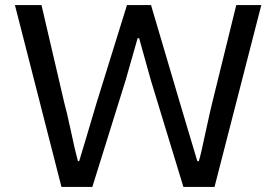

<svg xmlns="http://www.w3.org/2000/svg" viewBox="-20 -739 1092 759"><path d="M39 -719H144L234 -333Q241 -310 261 -218Q275 -150 288 -102H293L321 -195L362 -333L482 -719H577L691 -333L760 -102H766Q774 -127 793 -218Q813 -310 819 -333L914 -719H1013L828 0H705L576 -423L530 -588H524L477 -423L345 0H223Z"/></svg>

Font: Nebula Sans Medium
Style: Regular
Weight: 500
Designer: Paul D. Hunt for Adobe (as Source Sans)
Foundry: Nebula Entertainment & Broadcasting LLC
Version: Version 1.010